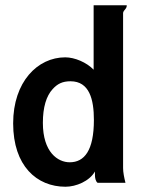

<svg xmlns="http://www.w3.org/2000/svg" viewBox="-20 -695 540 730"><path d="M448 -646C450 -658 462 -660 462 -675H336V-430C309 -458 264 -477 228 -477C123 -477 30 -384 30 -226C30 -64 120 15 229 15C269 15 320 -6 341 -43V-29C341 -20 343 -6 351 0H457C452 -20 448 -40 448 -56ZM337 -239C337 -123 301 -78 245 -78C200 -78 143 -116 143 -228C143 -287 156 -330 180 -356C198 -376 217 -386 248 -386C320 -386 337 -317 337 -239Z"/></svg>

Font: Inconsolata
Style: Bold
Weight: 700
Monospace: yes
Designer: Raph Levien, Kirill Tkachev(cyreal.org)
Foundry: Raph Levien, Kirill Tkachev(cyreal.org)
Version: Version 1.014